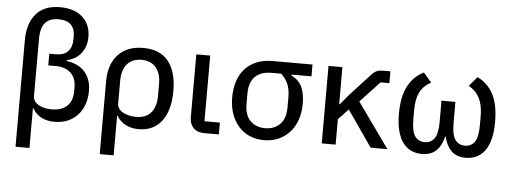

<svg xmlns="http://www.w3.org/2000/svg" viewBox="-57 -916 3414 1279"><g transform="rotate(5 1650.0 -276.0)"><path d="M82 -513Q82 -624 136.5 -688Q191 -752 297 -752Q394 -752 448 -702.5Q502 -653 502 -571Q502 -534 491 -505Q480 -476 461.5 -455Q443 -434 419.5 -421.5Q396 -409 371 -404V-399Q402 -395 432 -383Q462 -371 485 -349Q508 -327 522.5 -293Q537 -259 537 -212Q537 -164 522.5 -123Q508 -82 481 -52Q454 -22 414.5 -5Q375 12 325 12Q274 12 236.5 -8Q199 -28 179 -65H175V200H82ZM252 -437H296Q351 -437 377.5 -466.5Q404 -496 404 -544V-569Q404 -616 377 -643.5Q350 -671 293 -671Q234 -671 204.5 -637Q175 -603 175 -528V-146Q175 -128 185 -113.5Q195 -99 212 -89Q229 -79 251.5 -74Q274 -69 300 -69Q366 -69 402.5 -103.5Q439 -138 439 -202V-228Q439 -291 402 -325Q365 -359 301 -359H252Z M645 -290Q645 -341 659 -385Q673 -429 701.5 -461.5Q730 -494 772.5 -512Q815 -530 872 -530Q985 -530 1041 -460Q1097 -390 1097 -262Q1097 -131 1042 -59.5Q987 12 888 12Q838 12 799.5 -8.5Q761 -29 742 -65H738V200H645ZM862 -68Q929 -68 963.5 -107.5Q998 -147 998 -220V-299Q998 -371 964 -410.5Q930 -450 868 -450Q806 -450 772 -410.5Q738 -371 738 -299V-146Q738 -128 748 -113.5Q758 -99 775.5 -89Q793 -79 815.5 -73.5Q838 -68 862 -68Z M1424 0H1327Q1279 0 1253.5 -26.5Q1228 -53 1228 -98V-518H1321V-79H1424Z M1873 -439V-432Q1921 -409 1942 -365Q1963 -321 1963 -251Q1963 -192 1946 -143.5Q1929 -95 1897.5 -60.5Q1866 -26 1822.5 -7Q1779 12 1726 12Q1673 12 1629.5 -7Q1586 -26 1555.5 -61Q1525 -96 1508 -144.5Q1491 -193 1491 -253Q1491 -313 1507 -362Q1523 -411 1554.5 -445.5Q1586 -480 1631.5 -499Q1677 -518 1736 -518H2005V-439ZM1736 -439Q1668 -439 1629 -401.5Q1590 -364 1590 -288V-219Q1590 -143 1628 -105.5Q1666 -68 1726 -68Q1787 -68 1825.5 -105.5Q1864 -143 1864 -219V-288Q1864 -339 1849 -374Q1834 -409 1803 -439Z M2272 -241 2205 -170V0H2112V-518H2205V-270H2209L2263 -335L2401 -485Q2418 -504 2435 -511Q2452 -518 2477 -518H2526V-439H2467L2337 -300L2551 0H2439Z M2975 -213Q2975 -131 2998.5 -99.5Q3022 -68 3063 -68Q3104 -68 3127.5 -99.5Q3151 -131 3151 -213V-275Q3151 -416 3054 -467L3108 -530Q3177 -497 3213.5 -427.5Q3250 -358 3250 -243Q3250 -176 3237.5 -128Q3225 -80 3202 -49Q3179 -18 3146.5 -3Q3114 12 3075 12Q3013 12 2978.5 -23Q2944 -58 2931 -117H2927Q2914 -58 2879 -23Q2844 12 2782 12Q2743 12 2710.5 -3Q2678 -18 2655 -49Q2632 -80 2619.5 -128Q2607 -176 2607 -243Q2607 -355 2643.5 -425.5Q2680 -496 2749 -530L2803 -467Q2752 -440 2729 -394.5Q2706 -349 2706 -275V-213Q2706 -131 2729.5 -99.5Q2753 -68 2794 -68Q2835 -68 2858.5 -99.5Q2882 -131 2882 -213V-353H2975Z"/></g></svg>

Font: IBM Plex Sans Text
Style: Regular
Weight: 450
Designer: Mike Abbink, Paul van der Laan, Pieter van Rosmalen
Foundry: Bold Monday
Version: Version 3.005